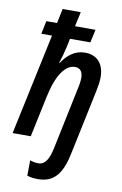

<svg xmlns="http://www.w3.org/2000/svg" viewBox="-106 -818 706 1115"><g transform="rotate(10 247.0 -261.0)"><path d="M200 238C302 238 342 168 365 57L445 -323C451 -352 456 -382 456 -406C456 -486 415 -533 343 -533C283 -533 240 -498 207 -448H204C215 -480 224 -512 233 -553L242 -597H362L379 -674H258L277 -760H170L152 -674H89L73 -597H136L9 0H116L168 -246C196 -377 245 -441 300 -441C331 -441 346 -420 346 -385C346 -366 343 -344 337 -319L261 45C247 111 226 147 186 147C169 147 152 144 137 138L136 229C154 235 177 238 200 238Z"/></g></svg>

Font: Noto Sans Display SemiCondensed Medium
Style: Italic
Weight: 500
Width: 4
Italic angle: -12°
Designer: Monotype Design Team
Foundry: Monotype Imaging Inc.
Version: Version 1.900